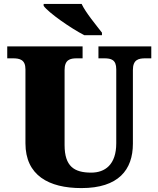

<svg xmlns="http://www.w3.org/2000/svg" viewBox="-20 -951 809 981"><path d="M411 -771H501V-784C472 -822 418 -886 397 -931H203V-921C228 -886 341 -807 411 -771ZM396 10C585 10 659 -83 659 -217V-593C659 -646 687 -653 723 -653H753V-714H483V-653H512C548 -653 574 -646 574 -597V-219C574 -109 516 -69 446 -69C359 -69 310 -101 310 -210V-593C310 -646 338 -653 373 -653H402V-714H17V-653H46C81 -653 110 -646 110 -597V-219C110 -55 229 10 396 10Z"/></svg>

Font: Noto Serif Thai Black
Style: Regular
Weight: 900
Designer: Monotype Design Team
Foundry: Monotype Imaging Inc.
Version: Version 2.002